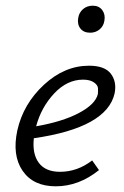

<svg xmlns="http://www.w3.org/2000/svg" viewBox="-20 -650 436 675"><path d="M297 -535Q274 -535 262.5 -550Q251 -565 255 -587Q258 -606 272 -618Q286 -630 306 -630Q328 -630 339.5 -614.5Q351 -599 347 -577Q344 -558 330 -546.5Q316 -535 297 -535ZM293 -419Q348 -419 369.5 -391Q391 -363 383 -322Q356 -201 99 -164Q93 -109 116.5 -77.5Q140 -46 191 -46Q252 -46 304 -86L328 -52Q257 5 176 5Q97 5 59.5 -49.5Q22 -104 41 -192Q62 -285 134.5 -352Q207 -419 293 -419ZM324 -319Q325 -328 324.5 -339.5Q324 -351 310 -360.5Q296 -370 272 -370Q216 -370 170.5 -321.5Q125 -273 107 -206Q199 -222 257 -252.5Q315 -283 324 -319Z"/></svg>

Font: EauTestInfant
Style: Italic
Weight: 400
Italic angle: -12°
Designer: Christian Thalmann (Catharsis Fonts)
Version: Version 0.001;PS 000.001;hotconv 1.0.88;makeotf.lib2.5.64775